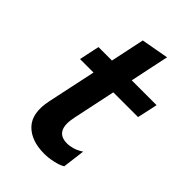

<svg xmlns="http://www.w3.org/2000/svg" viewBox="-210 -766 861 861"><g transform="rotate(45 221.0 -335.0)"><path d="M239 12.5Q155.5 12.5 112.5 -33Q69.5 -78.5 89 -171Q101.5 -229.5 113 -283.8Q124.5 -338 138 -401.5H52.5L73 -498H158.5Q167.5 -541.5 175.8 -580Q184 -618.5 192.5 -659.5L323 -683Q312.5 -633.5 303.5 -591.2Q294.5 -549 284 -498H441.5L420.5 -401.5H263.5L220.5 -197.5Q198 -92.5 279 -92.5Q296 -92.5 316 -98.5Q336 -104.5 356 -118L342.5 -11.5Q327.5 -1.5 297 5.5Q266.5 12.5 239 12.5Z"/></g></svg>

Font: Commissioner SemiBold
Style: Italic
Weight: 600
Italic angle: -12°
Designer: Kostas Bartsokas
Foundry: Kostas Bartsokas
Version: Version 1.000; ttfautohint (v1.8.3)